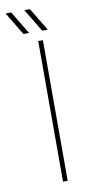

<svg xmlns="http://www.w3.org/2000/svg" viewBox="-141 -772 367 807"><g transform="rotate(-10 42.5 -369.0)"><path d="M60 0V-600H80V0ZM84 -640 25 -738H49L108 -640ZM4 -640 -55 -738H-31L28 -640Z"/></g></svg>

Font: Big Shoulders Display SC Thin
Style: Regular
Weight: 100
Designer: Patric King
Foundry: XO Type Co
Version: Version 2.002